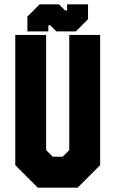

<svg xmlns="http://www.w3.org/2000/svg" viewBox="-20 -860 529 880"><path d="M153 0 50 -103V-700H191.5V-172L222 -141.5H267L297.5 -172V-700H439V-103L336 0ZM105.5 -716V-784L161.5 -840H250.5L278.5 -812H287.5V-840H383.5V-772L327.5 -716H238.5L210.5 -744H201.5V-716Z"/></svg>

Font: Tourney Condensed Black
Style: Regular
Weight: 900
Width: 3
Designer: Tyler Finck
Foundry: Etcetera Type Co
Version: Version 1.010; ttfautohint (v1.8.3)